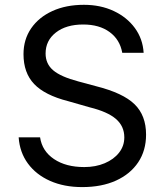

<svg xmlns="http://www.w3.org/2000/svg" viewBox="-20 -757 678 790"><path d="M483 -539.8Q473.4 -594.1 430.9 -625.2Q388.5 -656.2 322.4 -656.2Q252.1 -656.2 209.9 -623.2Q167.6 -590.2 167.6 -536.9Q167.6 -494.3 198.9 -467.7Q230.1 -441.1 302.6 -421.9L376.4 -402Q486.2 -374.3 533.6 -328.1Q581 -282 581 -203.1Q581 -137.8 548.7 -89.3Q516.3 -40.8 457.4 -14Q398.4 12.8 318.2 12.8Q243.6 12.8 186.3 -12.6Q128.9 -38 95 -84Q61.1 -130 56.8 -191.8H144.9Q153.4 -135.3 202.2 -102.5Q251.1 -69.6 326.7 -69.6Q373.6 -69.6 410.9 -85.4Q448.2 -101.2 469.8 -128.7Q491.5 -156.2 491.5 -191.8Q491.5 -237.6 457.2 -267.4Q422.9 -297.2 349.4 -315.3L259.9 -340.9Q164.1 -365.4 120.4 -411.4Q76.7 -457.4 76.7 -534.1Q76.7 -594.5 108.1 -640.3Q139.6 -686.1 195.5 -711.6Q251.4 -737.2 325.3 -737.2Q393.5 -737.2 447.8 -711.8Q502.1 -686.4 534.8 -641.9Q567.5 -597.3 571 -539.8Z"/></svg>

Font: Interface
Style: Regular
Weight: 400
Designer: Rasmus Andersson
Foundry: rsms
Version: Version 1.8